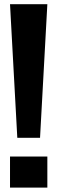

<svg xmlns="http://www.w3.org/2000/svg" viewBox="-20 -879 269 899"><path d="M61 -233.9 26.9 -859.4H201.7L167.5 -233.9ZM26.9 -0.5V-146H201.7V-0.5Z"/></svg>

Font: Anton SC
Style: Regular
Weight: 400
Designer: Vernon Adams
Foundry: Vernon Adams
Version: Version 2.116; ttfautohint (v1.8.4.7-5d5b)